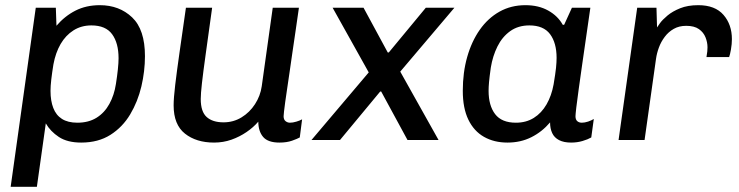

<svg xmlns="http://www.w3.org/2000/svg" viewBox="-20 -541 2855 742"><path d="M21.2 181 118.2 -511H195.8L198.2 -441.5Q230.2 -478.8 271.5 -499.9Q312.8 -521 365.8 -521Q441 -521 490.6 -473.9Q540.2 -426.8 540.2 -324Q540.2 -266 526.4 -207.1Q512.5 -148.2 483.1 -99Q453.8 -49.8 406.8 -19.9Q359.8 10 293.8 10Q240.5 10 207.6 -11.6Q174.8 -33.2 157 -64.2L122.5 181ZM279 -66.8Q322.2 -66.8 353 -85.9Q383.8 -105 402.6 -139.2Q421.5 -173.5 428 -216.8Q432.8 -247 435.5 -272.8Q438.2 -298.5 438.2 -316Q438.2 -374.5 413.4 -408.6Q388.5 -442.8 333.2 -442.8Q294 -442.8 263.9 -423.6Q233.8 -404.5 214.2 -370.9Q194.8 -337.2 186.5 -292.5Q181.2 -259.8 178.2 -234.1Q175.2 -208.5 175.2 -189.8Q175.2 -151.5 185.9 -123.8Q196.5 -96 219.5 -81.4Q242.5 -66.8 279 -66.8Z M807.2 10Q738.5 10 694.8 -24.6Q651 -59.2 651 -133.8Q651 -161.5 657.1 -212.9Q663.2 -264.2 673.9 -339.1Q684.5 -414 698.5 -511H799.8Q784.8 -402.2 774.9 -331.4Q765 -260.5 760.4 -219.5Q755.8 -178.5 755.8 -158.5Q755.8 -109.5 778.6 -88.9Q801.5 -68.2 843.8 -68.2Q882 -68.2 913.4 -87.4Q944.8 -106.5 965.5 -138.5Q986.2 -170.5 991.5 -207.5L1034 -511H1135.2Q1128.5 -463.8 1122 -419.5Q1115.5 -375.2 1109.6 -335.1Q1103.8 -295 1098.8 -260Q1093.8 -225 1089.4 -196.2Q1085 -167.5 1082.1 -145.8Q1079.2 -124 1077.6 -110.1Q1076 -96.2 1076 -91.8Q1076 -78.8 1083.6 -72.8Q1091.2 -66.8 1100.5 -66.8Q1111.5 -66.8 1125.2 -70.9Q1139 -75 1147.5 -79.8L1138.5 -9.8Q1129 -4.5 1108.5 2.8Q1088 10 1059.8 10Q1015.8 10 997.1 -11.6Q978.5 -33.2 978.2 -70.8Q959.5 -49 932.9 -30.8Q906.2 -12.5 874.5 -1.2Q842.8 10 807.2 10Z M1183.8 0 1405 -261.2 1265.5 -511H1385L1478.5 -338.2H1482.5L1625.5 -511H1736L1526.8 -264.2L1674.8 0H1554.8L1453.2 -187.2H1449.2L1294 0Z M1941.2 10Q1889.5 10 1850.5 -12.1Q1811.5 -34.2 1790 -78.6Q1768.5 -123 1768.5 -190Q1768.5 -260.8 1785.5 -320.8Q1802.5 -380.8 1834.1 -425.9Q1865.8 -471 1910.4 -496Q1955 -521 2010.5 -521Q2061.5 -521 2098.6 -500.2Q2135.8 -479.5 2154.8 -445.2H2160.2L2190.2 -511H2261.5Q2254 -458.8 2245.9 -402.8Q2237.8 -346.8 2230.2 -294Q2222.8 -241.2 2216.6 -197.5Q2210.5 -153.8 2207.2 -125.9Q2204 -98 2204 -91.8Q2204 -78.8 2210.9 -72.8Q2217.8 -66.8 2228.5 -66.8Q2239.5 -66.8 2252.9 -71.2Q2266.2 -75.8 2274.8 -81.2L2265 -9.8Q2251.8 -2.2 2231.2 3.9Q2210.8 10 2187 10Q2158.8 10 2140.4 0.4Q2122 -9.2 2113.9 -26.9Q2105.8 -44.5 2105.8 -68Q2074.8 -31.5 2033.5 -10.8Q1992.2 10 1941.2 10ZM1973.8 -66.8Q2013.2 -66.8 2043 -85.4Q2072.8 -104 2092.1 -137.5Q2111.5 -171 2119.5 -215.2Q2126.5 -257 2128.8 -278.9Q2131 -300.8 2131 -317.2Q2131 -375.2 2105.8 -409Q2080.5 -442.8 2025.8 -442.8Q1982.5 -442.8 1951.6 -420.6Q1920.8 -398.5 1902.4 -361.4Q1884 -324.2 1876.8 -280Q1871.5 -242.5 1869.9 -223.6Q1868.2 -204.8 1868.2 -190.2Q1868.2 -133 1893.5 -99.9Q1918.8 -66.8 1973.8 -66.8Z M2370.5 0 2442.5 -511H2517L2519.2 -435Q2520.8 -438 2530.5 -451.4Q2540.2 -464.8 2559.6 -481Q2579 -497.2 2608.5 -509.1Q2638 -521 2678.5 -521Q2743.5 -521 2776 -483.5Q2808.5 -446 2808.5 -389.8Q2808.5 -370.8 2804.8 -349.6Q2801 -328.5 2797.8 -320.5H2710.2Q2712.5 -332.5 2713.4 -342.4Q2714.2 -352.2 2714.2 -358.2Q2714.2 -377.2 2706.6 -396.5Q2699 -415.8 2681.1 -428.5Q2663.2 -441.2 2631.8 -441.2Q2604.5 -441.2 2583.9 -429.5Q2563.2 -417.8 2548.9 -398.6Q2534.5 -379.5 2526.4 -357.4Q2518.2 -335.2 2515.2 -313.5L2471 0Z"/></svg>

Font: Chivo Medium
Style: Italic
Weight: 500
Italic angle: -8.05°
Designer: Hector Gatti
Foundry: Omnibus-Type
Version: Version 2.002